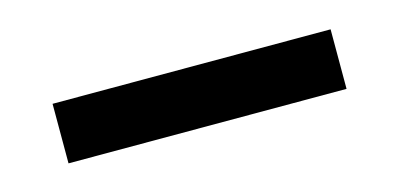

<svg xmlns="http://www.w3.org/2000/svg" viewBox="-27 -422 474 228"><g transform="rotate(-15 210.0 -307.5)"><path d="M39.1 -344.2H380.9V-271H39.1Z"/></g></svg>

Font: Andika
Style: Regular
Weight: 400
Designer: Victor Gaultney, Annie Olsen, Julie Remington, Don Collingsworth, Eric Hays
Foundry: SIL International
Version: Version 1.001